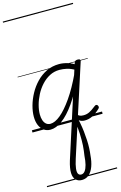

<svg xmlns="http://www.w3.org/2000/svg" viewBox="-210 -1087 1057 1682"><g transform="rotate(-15 318.0 -246.0)"><path d="M160 17Q126 17 100.5 -1Q75 -19 61 -52.5Q47 -86 47 -131Q47 -177 61.5 -229.5Q76 -282 104 -333.5Q132 -385 172.5 -427Q213 -469 265 -494Q317 -519 380 -519Q416 -519 456 -507Q496 -495 527 -472L514 -428Q470 -454 435 -461.5Q400 -469 370 -469Q321 -469 280 -447.5Q239 -426 206 -390Q173 -354 150 -309.5Q127 -265 115 -220Q103 -175 103 -136Q103 -106 111 -82.5Q119 -59 134.5 -46Q150 -33 173 -33Q214 -33 265 -75Q316 -117 374 -200Q432 -283 490 -407L508 -369Q445 -236 384.5 -150.5Q324 -65 267.5 -24Q211 17 160 17ZM312 514Q278 514 257 493.5Q236 473 234.5 430.5Q233 388 253 322L516 -496Q521 -515 548 -515Q563 -515 568 -508.5Q573 -502 569 -492L307 319Q290 372 286.5 404.5Q283 437 291.5 451.5Q300 466 318 466Q338 466 352.5 447Q367 428 375.5 394.5Q384 361 387 315Q390 295 393 272Q396 249 397.5 224.5Q399 200 399 173.5Q399 147 398 117.5Q397 88 393.5 57Q390 26 384 -7L406 -53Q417 -15 425 26Q433 67 437.5 107.5Q442 148 444 187Q446 226 444.5 260.5Q443 295 439 324Q435 380 419.5 423Q404 466 377 490Q350 514 312 514ZM471 17Q442 17 421 2Q400 -13 391 -46L408 -77Q413 -61 420 -50.5Q427 -40 440 -35Q453 -30 473 -30Q501 -30 525.5 -42Q550 -54 585 -82Q594 -90 602 -89Q610 -88 614.5 -81Q619 -74 619 -65.5Q619 -57 610 -50Q575 -16 541 0.5Q507 17 471 17ZM0 486H636V496H0ZM0 -20H636V0H0ZM0 -505H636V-500H0ZM0 -1006H636V-996H0Z"/></g></svg>

Font: Playwrite CA Guides
Style: Regular
Weight: 400
Designer: Veronika Burian, José Scaglione
Foundry: TypeTogether
Version: Version 1.003